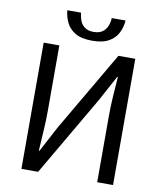

<svg xmlns="http://www.w3.org/2000/svg" viewBox="-99 -1019 931 1098"><g transform="rotate(10 366.5 -469.5)"><path d="M101 0V-733H192V-352Q192 -295 188 -235Q184 -175 181 -120H185L264 -269L535 -733H633V0H541V-385Q541 -443 545 -500.5Q549 -558 553 -613H549L469 -465L198 0ZM371 -792Q309 -792 273.5 -813Q238 -834 221.5 -868Q205 -902 202 -939H282Q284 -914 292.5 -892Q301 -870 320.5 -856.5Q340 -843 371 -843Q403 -843 422 -856.5Q441 -870 450 -892Q459 -914 460 -939H540Q538 -902 521.5 -868Q505 -834 469 -813Q433 -792 371 -792Z"/></g></svg>

Font: Noto Sans KR
Style: Regular
Weight: 400
Designer: Ryoko NISHIZUKA  (kana, bopomofo & ideographs); Paul D. Hunt (Latin, Greek & Cyrillic); Sandoll Communications , Soo-you
Foundry: Adobe
Version: Version 2.004-H2;hotconv 1.0.118;makeotfexe 2.5.65603